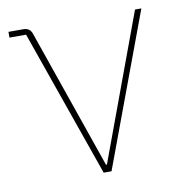

<svg xmlns="http://www.w3.org/2000/svg" viewBox="-64 -566 596 626"><g transform="rotate(-10 234.5 -253.0)"><path d="M256 0H230L59 -487H4V-506H53Q74 -506 81 -488L242 -24H245L423 -506H444Z"/></g></svg>

Font: IBM Plex Sans Thin
Style: Regular
Weight: 100
Designer: Mike Abbink, Paul van der Laan, Pieter van Rosmalen
Foundry: Bold Monday
Version: Version 3.0